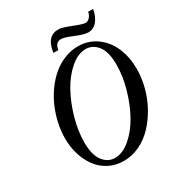

<svg xmlns="http://www.w3.org/2000/svg" viewBox="-193 -943 1005 1082"><g transform="rotate(-30 309.5 -401.5)"><path d="M485.8 -714.4Q460 -714.4 406.2 -736.8Q352.5 -759.3 332 -759.3Q295.4 -759.3 288.6 -712.9H256.8Q269.5 -814 346.2 -814Q369.1 -814 425.8 -791.3Q482.4 -768.6 498.5 -768.6Q514.2 -768.6 527.1 -783.2Q540 -797.9 542 -815.9H574.2Q566.4 -770 543.2 -742.2Q520 -714.4 485.8 -714.4ZM297.9 13.2Q245.6 13.2 202.4 -9Q159.2 -31.2 131.1 -69.1Q103 -106.9 87.6 -156.5Q72.3 -206.1 72.3 -262.2Q72.3 -310.5 83.3 -360.4Q94.2 -410.2 114 -455.8Q133.8 -501.5 163.1 -542Q192.4 -582.5 227.3 -612.1Q262.2 -641.6 305.2 -658.9Q348.1 -676.3 393.1 -676.3Q462.4 -676.3 514.6 -637.9Q566.9 -599.6 592.8 -537.8Q618.7 -476.1 618.7 -400.9Q618.7 -343.3 603.3 -283.7Q587.9 -224.1 558.8 -171.4Q529.8 -118.7 491 -76.9Q452.1 -35.2 401.9 -11Q351.6 13.2 297.9 13.2ZM262.2 -26.4Q313 -26.4 363.3 -69.6Q413.6 -112.8 450 -178.7Q486.3 -244.6 509 -325.2Q531.7 -405.8 531.7 -478.5Q531.7 -562 500.5 -601.6Q469.2 -641.1 424.3 -641.1Q373.5 -641.1 323.5 -597.9Q273.4 -554.7 237.1 -488.8Q200.7 -422.9 178 -342.3Q155.3 -261.7 155.3 -188.5Q155.3 -105.5 186.5 -65.9Q217.8 -26.4 262.2 -26.4Z"/></g></svg>

Font: Elstob 18pt Medium
Style: Italic
Weight: 500
Italic angle: -20°
Designer: Peter S. Baker
Version: Version 1.015